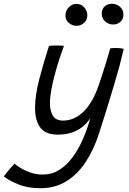

<svg xmlns="http://www.w3.org/2000/svg" viewBox="-128 -735 687 1019"><path d="M86.5 264Q18.5 264 -33.2 242.5Q-85 221 -107.5 201Q-102.5 193.5 -92 180.5Q-81.5 167.5 -69.8 154.2Q-58 141 -50.5 133.5Q-41 143 -18.5 156.8Q4 170.5 34.5 181Q65 191.5 99.5 191.5Q147 191.5 186.5 166.8Q226 142 257.2 99.5Q288.5 57 312 3.2Q335.5 -50.5 351.5 -108.5Q340 -89 318 -68.8Q296 -48.5 261.5 -34.5Q227 -20.5 179 -20.5Q113 -20.5 85.5 -58.5Q58 -96.5 58 -161Q58 -229 80.5 -315.2Q103 -401.5 132 -491.5Q138 -492.5 149 -493Q160 -493.5 172 -493.5Q184.5 -493.5 196 -493Q207.5 -492.5 211.5 -491.5Q199.5 -459.5 186.5 -419.5Q173.5 -379.5 162.2 -337.2Q151 -295 144 -256Q137 -217 137 -187.5Q137 -147 152.5 -121Q168 -95 207.5 -95Q265 -95 313.8 -141Q362.5 -187 394.5 -278.5Q403.5 -304 414 -336.5Q424.5 -369 434 -400Q443.5 -431 449.8 -452.8Q456 -474.5 457 -478.5Q471 -480.5 486 -480.5Q511.5 -480.5 528.5 -475.5Q520.5 -439.5 506.5 -385.5Q493 -337 475.2 -277Q457.5 -217 437.5 -153Q417.5 -89 398 -28Q371 56.5 328.2 122.5Q285.5 188.5 225.2 226.2Q165 264 86.5 264ZM473 -605Q448.5 -605 430.2 -621.2Q412 -637.5 412 -662.5Q412 -687 427.5 -701Q443 -715 465.5 -715Q490.5 -715 508.8 -699Q527 -683 527 -658Q527 -633 511 -619Q495 -605 473 -605ZM278 -598Q256 -598 237.8 -612.8Q219.5 -627.5 219.5 -652Q219.5 -678.5 237.2 -696.5Q255 -714.5 277.5 -714.5Q301.5 -714.5 318.5 -696.5Q335.5 -678.5 335.5 -652.5Q335.5 -629 318 -613.5Q300.5 -598 278 -598Z"/></svg>

Font: Grandstander Light
Style: Italic
Weight: 300
Italic angle: -15°
Designer: Tyler Finck
Foundry: Etcetera Type Co
Version: Version 1.200; ttfautohint (v1.8.3)